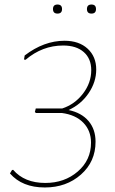

<svg xmlns="http://www.w3.org/2000/svg" viewBox="-20 -821 509 848"><path d="M214 -781Q214 -801 234 -801Q254 -801 254 -781Q254 -761 234 -761Q214 -761 214 -781ZM364 -781Q364 -801 384 -801Q404 -801 404 -781Q404 -761 384 -761Q364 -761 364 -781ZM178 7Q78 7 24 -55L33 -70L38 -71Q88 -13 180 -13Q265 -13 323.5 -63.5Q382 -114 382 -191Q382 -244 348 -279Q314 -314 253 -322H139L134 -326L138 -342H255Q310 -360 346.5 -407.5Q383 -455 383 -511Q383 -562 350 -591Q317 -620 259 -620Q167 -620 93 -557L86 -558L89 -576Q174 -641 265 -641Q329 -641 367 -606Q405 -571 405 -514Q405 -459 371.5 -409.5Q338 -360 283 -335Q340 -323 371 -286.5Q402 -250 402 -195Q402 -107 337.5 -50Q273 7 178 7Z"/></svg>

Font: Alegreya Sans Thin
Style: Italic
Weight: 100
Italic angle: -7°
Designer: Juan Pablo del Peral
Foundry: Huerta Tipografica
Version: Version 2.007